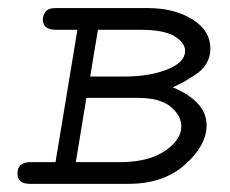

<svg xmlns="http://www.w3.org/2000/svg" viewBox="-20 -451 565 471"><path d="M22.9 -25.9Q22.9 -52.7 53.2 -53.2H116.2L169.9 -377.9H115.2Q85.4 -378.9 85 -402.8Q85 -412.6 91.6 -421.9Q98.1 -431.2 116.2 -431.2H341.8Q407.7 -431.2 451.9 -403.6Q496.1 -376 496.1 -332Q496.1 -312 486.6 -295.4Q477.1 -278.8 456.5 -265.9Q436 -252.9 429 -249Q421.9 -245.1 403.8 -236.8Q486.8 -201.7 486.8 -144Q486.8 -94.2 433.8 -47.1Q380.9 0 294.9 0H53.2Q22.9 0 22.9 -25.9ZM166 -53.2H272.9Q343.8 -53.2 384.3 -80.6Q424.8 -107.9 424.8 -141.1Q424.8 -167 398.9 -189Q373 -210.9 317.9 -210.9H191.9ZM201.2 -263.2H284.2Q346.2 -263.2 390.1 -280.5Q434.1 -297.9 434.1 -326.2Q434.1 -346.2 408 -362.1Q381.8 -377.9 325.2 -377.9H220.2Z"/></svg>

Font: CMU Typewriter Text
Style: LightOblique
Weight: 200
Italic angle: -9.46001°
Version: Version 0.7.0